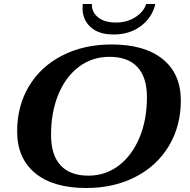

<svg xmlns="http://www.w3.org/2000/svg" viewBox="-20 -933 955 963"><path d="M66 -274Q66 -402 125.5 -501Q185 -600 293 -655Q401 -710 540 -710Q705 -710 796 -636.5Q887 -563 887 -429Q887 -301 827 -201Q767 -101 659 -45.5Q551 10 413 10Q247 10 156.5 -64.5Q66 -139 66 -274ZM717 -446Q717 -545 669.5 -596.5Q622 -648 529 -648Q443 -648 376.5 -598.5Q310 -549 273 -460Q236 -371 236 -256Q236 -156 283.5 -104Q331 -52 424 -52Q509 -52 575.5 -102.5Q642 -153 679.5 -242.5Q717 -332 717 -446ZM394 -892Q394 -906 395 -913H441Q439 -873 471.5 -846.5Q504 -820 561 -820Q617 -820 659 -847Q701 -874 713 -913H759Q744 -846 687.5 -803Q631 -760 550 -760Q475 -760 434.5 -797Q394 -834 394 -892Z"/></svg>

Font: Fahkwang
Style: Bold Italic
Weight: 700
Italic angle: -10°
Designer: Suppakit Chalermlarp | Katatrad Co.,Ltd.
Foundry: Cadson Demak Co.,Ltd.
Version: Version 1.000; ttfautohint (v1.6)